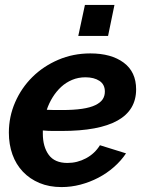

<svg xmlns="http://www.w3.org/2000/svg" viewBox="-20 -750 591 780"><path d="M230 10Q180 10 140.5 -6.5Q101 -23 73 -52.5Q45 -82 30.5 -122.5Q16 -163 16 -211Q16 -276 41.5 -334.5Q67 -393 111.5 -437Q156 -481 216.5 -507Q277 -533 347 -533Q432 -533 482.5 -495.5Q533 -458 533 -387Q533 -218 231 -218Q213 -218 194 -218Q175 -218 154 -220V-207Q154 -154 178 -121Q202 -88 254 -88Q294 -88 329.5 -107Q365 -126 386 -160L492 -127Q472 -97 443 -71.5Q414 -46 379.5 -28Q345 -10 307 0Q269 10 230 10ZM327 -436Q298 -436 273 -425.5Q248 -415 228.5 -397Q209 -379 194 -355Q179 -331 170 -304Q186 -303 201 -303Q216 -303 232 -303Q280 -303 313.5 -308Q347 -313 367.5 -323Q388 -333 397 -346.5Q406 -360 406 -378Q406 -407 384 -421.5Q362 -436 327 -436ZM298 -604 325 -730H445L419 -604Z"/></svg>

Font: PTCRaleway
Style: Bold Italic
Weight: 700
Italic angle: -12°
Designer: Matt McInerney, Pablo Impallari, Rodrigo Fuenzalida
Foundry: Matt McInerney, Pablo Impallari, Rodrigo Fuenzalida
Version: Version 3.000g; ttfautohint (v1.5) -l 8 -r 28 -G 28 -x 14 -D